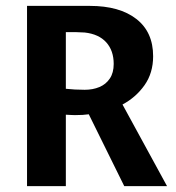

<svg xmlns="http://www.w3.org/2000/svg" viewBox="-20 -632 596 652"><path d="M71.8 0V-612H285Q386 -612 443 -567.6Q500 -523.3 500 -441.1Q500 -384 470.7 -342.6Q441.4 -301.3 396 -277.1L547.2 0H401.9L281.5 -243.9Q271.7 -242.5 260.4 -241.8Q249.1 -241.1 234.6 -241.1Q229.3 -241.1 221.7 -241.5Q214 -242 203.6 -242.5V0ZM267.7 -327.1Q295.3 -327.1 317.5 -336.4Q339.8 -345.7 352.9 -365.3Q366.1 -384.8 366.1 -414.9Q366.1 -460 340.9 -488.1Q315.7 -516.2 267.7 -521.6Q253.7 -522.6 237.4 -522.9Q221.2 -523.2 203.6 -522.8V-330.5Q218.6 -329 234.4 -328Q250.3 -327.1 267.7 -327.1Z"/></svg>

Font: Ancizar Sans Thin
Style: Regular
Weight: 100
Designer: Cesar Puertas, Viviana Monsalve, Julian Moncada, Julian Prieto, Jose Castro, Mariel Hernandez, Felipe Aragon, Sara Alarc
Version: Version 8.100